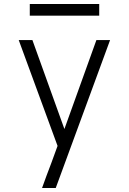

<svg xmlns="http://www.w3.org/2000/svg" viewBox="-20 -719 640 954"><path d="M189 215Q200 184 211.5 153Q223 122 235 91L266 6L73 -520H141L300 -78L459 -520H527L257 215ZM128 -641V-699H473V-641Z"/></svg>

Font: Iosevka Aile Light
Style: Regular
Weight: 300
Designer: Belleve Invis
Foundry: Belleve Invis
Version: Version 27.3.5; ttfautohint (v1.8.4)